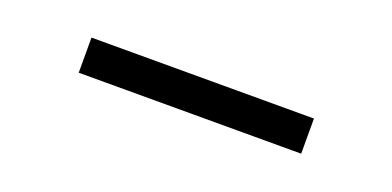

<svg xmlns="http://www.w3.org/2000/svg" viewBox="-17 -546 693 339"><g transform="rotate(20 329.5 -377.0)"><path d="M120.6 -344.2V-410.2H538.6V-344.2Z"/></g></svg>

Font: HaufeMerriweatherSansLt
Style: Regular
Weight: 300
Designer: Eben Sorkin
Foundry: Eben Sorkin
Version: Version 1.56